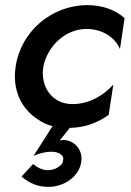

<svg xmlns="http://www.w3.org/2000/svg" viewBox="-20 -490 510 749"><path d="M149 -230C165 -310 235 -377 317 -377C377 -377 427 -347 448 -299L466 -419C431 -451 380 -470 321 -470C181 -470 61 -367 41 -230C39 -217 38 -204 38 -192C38 -134 61 -67 128 -24C145 -12 164 -3 185 2L111 118C135 107 161 102 177 102C179 102 180 102 182 102C208 102 227 114 227 130C227 131 226 133 226 135C226 157 193 174 167 174C146 174 128 165 109 150L64 199C97 226 127 239 170 239C227 239 289 201 297 141C297 137 298 133 298 129C298 91 270 59 230 56C225 56 218 57 213 58L252 9C281 8 308 4 333 -5C360 -14 383 -27 404 -42L422 -160C386 -119 328 -84 264 -84C263 -84 261 -84 260 -84C233 -85 211 -92 193 -106C157 -133 147 -173 147 -207C147 -214 148 -222 149 -230Z"/></svg>

Font: Jost Medium
Style: Italic
Weight: 500
Italic angle: -5°
Version: Version 3.710